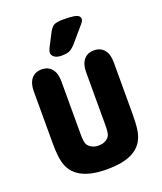

<svg xmlns="http://www.w3.org/2000/svg" viewBox="-150 -913 859 1020"><g transform="rotate(-20 279.0 -403.0)"><path d="M505 -221V-512Q505 -557 484.5 -582Q464 -607 427 -607Q390 -607 369.5 -582Q349 -557 349 -512V-215Q349 -193 347.5 -179.5Q346 -166 343 -158Q336 -142 319 -132.5Q302 -123 279 -123Q258 -123 241.5 -131.5Q225 -140 217 -154Q213 -162 211 -175.5Q209 -189 209 -215V-512Q209 -557 188.5 -582Q168 -607 131 -607Q94 -607 73.5 -582Q53 -557 53 -512V-221Q53 -172 57 -142Q61 -112 70 -89Q90 -39 142 -14Q194 11 279 11Q358 11 408.5 -10Q459 -31 482 -74Q495 -98 500 -132Q505 -166 505 -221ZM424 -786Q424 -796 417 -803Q410 -810 389.5 -813.5Q369 -817 326 -817Q292 -817 276 -807.5Q260 -798 245 -767L211 -701Q203 -685 203 -674Q203 -661 216.5 -650Q230 -639 258 -639Q290 -639 306.5 -648Q323 -657 348 -687L413 -763Q424 -777 424 -786Z"/></g></svg>

Font: Beiruti Black
Style: Regular
Weight: 900
Designer: Arlette Boutros
Foundry: Boutros
Version: Version 1.41